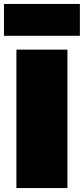

<svg xmlns="http://www.w3.org/2000/svg" viewBox="-33 -951 424 971"><path d="M308 -700V0H50V-700ZM371 -931V-770H-13V-931Z"/></svg>

Font: Pathway Extreme 28pt Black
Style: Regular
Weight: 900
Designer: Eduardo Rodriguez Tunni
Foundry: Eduardo Rodriguez Tunni
Version: Version 1.001;gftools[0.9.26]